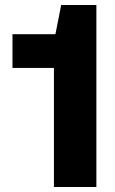

<svg xmlns="http://www.w3.org/2000/svg" viewBox="-20 -749 461 769"><path d="M196 0V-477H30V-612H202L225 -729H366V0Z"/></svg>

Font: Hubot Sans
Style: Bold
Weight: 700
Designer: Deni Anggara
Foundry: GitHub, Inc., Subsidiary of Microsoft Corporation
Version: Version 2.000